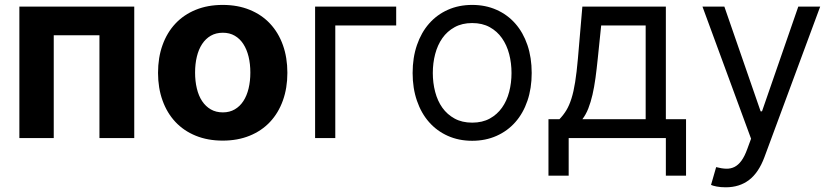

<svg xmlns="http://www.w3.org/2000/svg" viewBox="-20 -573 3459 797"><path d="M60.4 -545.5H537.3V0H392.8V-426.5H203.1V0H60.4Z M904.5 10.7Q842.3 10.7 792.6 -9.6Q742.9 -29.8 708.1 -66.9Q673.3 -104 654.7 -155.9Q636 -207.7 636 -270.6Q636 -334.2 654.7 -386Q673.3 -437.9 708.1 -475Q742.9 -512.1 792.6 -532.3Q842.3 -552.6 904.5 -552.6Q966.6 -552.6 1016.3 -532.3Q1066.1 -512.1 1100.9 -475Q1135.7 -437.9 1154.3 -386Q1172.9 -334.2 1172.9 -270.6Q1172.9 -207.7 1154.3 -155.9Q1135.7 -104 1100.9 -66.9Q1066.1 -29.8 1016.3 -9.6Q966.6 10.7 904.5 10.7ZM905.2 -106.5Q933.2 -106.5 954.5 -119Q975.9 -131.4 990.2 -153.4Q1004.6 -175.4 1011.9 -205.8Q1019.2 -236.2 1019.2 -271.7Q1019.2 -307.5 1011.9 -337.7Q1004.6 -367.9 990.2 -390.1Q975.9 -412.3 954.5 -424.7Q933.2 -437.1 905.2 -437.1Q876.4 -437.1 854.9 -424.7Q833.5 -412.3 818.9 -390.1Q804.3 -367.9 797.1 -337.7Q789.8 -307.5 789.8 -271.7Q789.8 -236.2 797.1 -205.8Q804.3 -175.4 818.9 -153.4Q833.5 -131.4 854.9 -119Q876.4 -106.5 905.2 -106.5Z M1624.6 -467.3H1371.8V0H1288V-545.5H1624.6Z M1940 11.4Q1884.6 11.4 1839.1 -8.9Q1793.7 -29.1 1761.2 -65.9Q1728.7 -102.6 1710.8 -154.7Q1692.8 -206.7 1692.8 -269.9Q1692.8 -333.8 1710.8 -386Q1728.7 -438.2 1761.2 -475.1Q1793.7 -512.1 1839.1 -532.3Q1884.6 -552.6 1940 -552.6Q1995.4 -552.6 2041 -532.3Q2086.6 -512.1 2119.1 -475.1Q2151.6 -438.2 2169.4 -386Q2187.1 -333.8 2187.1 -269.9Q2187.1 -206.7 2169.4 -154.7Q2151.6 -102.6 2119.1 -65.9Q2086.6 -29.1 2041 -8.9Q1995.4 11.4 1940 11.4ZM1940 -63.9Q1982.2 -63.9 2013 -80.8Q2043.7 -97.7 2063.7 -125.9Q2083.8 -154.1 2093.6 -191.6Q2103.3 -229 2103.3 -269.9Q2103.3 -311.1 2093.6 -348.5Q2083.8 -386 2063.7 -414.6Q2043.7 -443.2 2013 -460.2Q1982.2 -477.3 1940 -477.3Q1898.1 -477.3 1867.2 -460.2Q1836.3 -443.2 1816.2 -414.6Q1796.2 -386 1786.4 -348.5Q1776.6 -311.1 1776.6 -269.9Q1776.6 -229 1786.4 -191.6Q1796.2 -154.1 1816.2 -125.9Q1836.3 -97.7 1867.2 -80.8Q1898.1 -63.9 1940 -63.9Z M2256.7 -78.1H2302.2Q2318.9 -95.5 2331 -115.4Q2343 -135.3 2352.1 -163.9Q2361.2 -192.5 2367.5 -232.4Q2373.9 -272.4 2378.9 -329.5L2397.4 -545.5H2744V-78.1H2827.8V156.2H2744V0H2340.6V156.2H2256.7ZM2660.2 -78.1V-467.3H2475.5L2461.3 -329.5Q2457 -286.9 2451.9 -249.3Q2446.7 -211.6 2439.5 -180Q2432.2 -148.4 2422.1 -122.7Q2411.9 -96.9 2397.4 -78.1Z M2992.5 204.5Q2971.2 204.5 2954.5 201.2Q2937.9 197.8 2931.5 194.6L2952.8 120.7Q2975.9 126.8 2994.5 127.3Q3013.1 127.8 3028.8 120Q3044.4 112.2 3057.5 94.5Q3070.7 76.7 3082 45.5L3097.7 2.8L2896 -545.5H2986.9L3137.4 -110.8H3143.1L3293.7 -545.5H3384.6L3153.1 79.5Q3129.3 143.5 3089.5 174Q3049.7 204.5 2992.5 204.5Z"/></svg>

Font: Fast_Sans
Style: Regular
Weight: 400
Designer: Rasmus Andersson
Foundry: rsms
Version: Version 3.018;git-588b23468